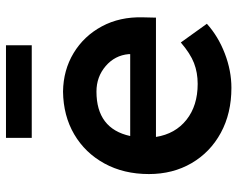

<svg xmlns="http://www.w3.org/2000/svg" viewBox="-94 -670 775 626"><g transform="rotate(-90 293.0 -357.5)"><path d="M319 10Q236 10 172.5 -24.5Q109 -59 73.5 -120Q38 -181 38 -259Q38 -341 72.5 -404Q107 -467 167.5 -502.5Q228 -538 307 -539Q377 -538 432.5 -504.5Q488 -471 519.5 -412.5Q551 -354 549 -279L548 -236H159Q169 -173 215 -136.5Q261 -100 332 -100Q369 -100 400 -112Q431 -124 467 -155L528 -70Q487 -33 431 -11.5Q375 10 319 10ZM307 -430Q186 -430 162 -320H429V-325Q425 -370 390 -400Q355 -430 307 -430ZM156 -641V-725H458V-641Z"/></g></svg>

Font: Lexend Deca Medium
Style: Regular
Weight: 500
Designer: Bonnie Shaver-Troup, Thomas Jockin
Foundry: Lexend
Version: Version 1.008; ttfautohint (v1.8.4.7-5d5b)